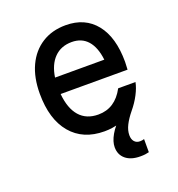

<svg xmlns="http://www.w3.org/2000/svg" viewBox="-147 -736 994 1073"><g transform="rotate(-20 350.0 -200.0)"><path d="M621 -184Q599 -91 530.5 -37.5Q462 16 365 16Q238 16 167 -68.5Q96 -153 96 -305Q96 -401 128.5 -470.5Q161 -540 221 -578Q281 -616 362 -616Q477 -616 541 -536Q605 -456 605 -310Q605 -299 604 -287Q603 -275 603 -264H205Q213 -176 253.5 -130Q294 -84 365 -84Q465 -84 518 -184ZM362 -516Q298 -516 258 -475.5Q218 -435 207 -361H500Q491 -437 456 -476.5Q421 -516 362 -516ZM505 216Q450 216 418.5 190Q387 164 387 119Q387 86 409.5 46.5Q432 7 471 -27L621 -184Q615 -152 595 -113.5Q575 -75 545 -39Q518 -6 502.5 24.5Q487 55 487 84Q487 108 499 122Q511 136 532 136Q546 136 557 132V210Q546 213 534 214.5Q522 216 505 216Z"/></g></svg>

Font: Martian Mono
Style: Regular
Weight: 400
Monospace: yes
Designer: Roman Shamin
Foundry: Evil Martians
Version: Version 1.000; ttfautohint (v1.8.4.7-5d5b)